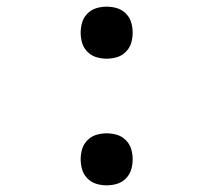

<svg xmlns="http://www.w3.org/2000/svg" viewBox="-20 -548 640 576"><path d="M300 -372Q284 -372 269 -376.5Q254 -381 242.5 -392.5Q231 -404 226.5 -419Q222 -434 222 -450Q222 -466 226.5 -481Q231 -496 242.5 -507.5Q254 -519 269 -523.5Q284 -528 300 -528Q316 -528 331 -523.5Q346 -519 357.5 -507.5Q369 -496 373.5 -481Q378 -466 378 -450Q378 -434 373.5 -419Q369 -404 357.5 -392.5Q346 -381 331 -376.5Q316 -372 300 -372ZM300 8Q284 8 269 3.5Q254 -1 242.5 -12.5Q231 -24 226.5 -39Q222 -54 222 -70Q222 -86 226.5 -101Q231 -116 242.5 -127.5Q254 -139 269 -143.5Q284 -148 300 -148Q316 -148 331 -143.5Q346 -139 357.5 -127.5Q369 -116 373.5 -101Q378 -86 378 -70Q378 -54 373.5 -39Q369 -24 357.5 -12.5Q346 -1 331 3.5Q316 8 300 8Z"/></svg>

Font: Bmono
Style: Regular
Weight: 400
Monospace: yes
Designer: Belleve Invis
Foundry: Belleve Invis
Version: Version 11.2.2; ttfautohint (v1.8.2)